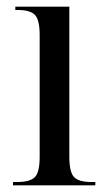

<svg xmlns="http://www.w3.org/2000/svg" viewBox="-20 -556 318 576"><path d="M19 0V-10H32Q70 -10 84.5 -24.5Q99 -39 99 -86V-451Q99 -496 85 -511Q71 -526 34 -526H26V-536H188V-86Q188 -40 202 -25Q216 -10 254 -10H266V0Z"/></svg>

Font: Noto Serif Display Condensed
Style: Regular
Weight: 400
Width: 3
Designer: Monotype Design Team
Foundry: Monotype Imaging Inc.
Version: Version 2.009